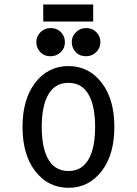

<svg xmlns="http://www.w3.org/2000/svg" viewBox="-20 -849 626 878"><path d="M211.4 -591.8Q182.6 -591.8 165.5 -609.4Q146 -629.4 146 -656.2Q146 -683.1 165.5 -702.1Q184.6 -720.7 211.4 -720.7Q239.3 -720.7 257.3 -703.1Q276.9 -684.1 276.9 -656.2Q276.9 -628.4 257.3 -610.1Q237.8 -591.8 211.4 -591.8ZM373.5 -591.8Q344.7 -591.8 327.6 -609.4Q308.1 -629.4 308.1 -656.2Q308.1 -683.1 327.6 -702.1Q346.7 -720.7 373.5 -720.7Q401.4 -720.7 419.4 -703.1Q439 -684.1 439 -656.2Q439 -628.4 419.4 -610.1Q399.9 -591.8 373.5 -591.8ZM406.2 -828.6V-750.5H177.7V-828.6ZM390.1 -129.9Q415 -181.2 415 -268.6Q415 -356 390.1 -407.2Q359.4 -470.2 293 -470.2Q226.6 -470.2 195.8 -407.2Q170.9 -356 170.9 -268.6Q170.9 -181.2 195.8 -129.9Q226.6 -66.9 293 -66.9Q359.4 -66.9 390.1 -129.9ZM139.6 -68.4Q83 -143.1 83 -268.6Q83 -394 139.6 -468.8Q198.7 -546.9 293 -546.9Q387.2 -546.9 446.3 -468.8Q502.9 -394 502.9 -268.6Q502.9 -143.1 446.3 -68.4Q387.2 9.8 293 9.8Q198.7 9.8 139.6 -68.4Z"/></svg>

Font: Consola Mono
Style: Book
Weight: 400
Monospace: yes
Version: Version 2.001